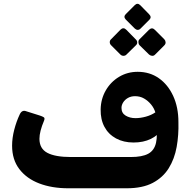

<svg xmlns="http://www.w3.org/2000/svg" viewBox="-20 -1006 1011 1032"><path d="M347 6Q259 6 191 -20Q123 -46 84 -97Q45 -148 45 -223Q45 -264 56.5 -308.5Q68 -353 86 -391Q98 -417 121 -408L194 -385Q209 -380 215.5 -375.5Q222 -371 217 -358Q192 -299 192 -260Q192 -207 234.5 -184.5Q277 -162 361 -162H480V6ZM460 6Q444 6 438.5 0Q433 -6 433 -14Q433 -22 433 -27V-128Q433 -147 438 -154.5Q443 -162 460 -162H683Q744 -162 776.5 -179.5Q809 -197 818.5 -238Q828 -279 818 -348L851 -313Q831 -279 791 -259.5Q751 -240 698 -240Q644 -240 603.5 -262Q563 -284 541.5 -324Q520 -364 521 -418Q522 -474 548.5 -520Q575 -566 620 -593Q665 -620 720 -620Q785 -620 834 -585.5Q883 -551 911 -490Q939 -429 939 -350Q941 -280 929.5 -216Q918 -152 887 -102Q856 -52 801 -23Q746 6 661 6ZM708 -371Q735 -371 764 -379Q793 -387 815 -402Q808 -425 792 -444.5Q776 -464 754.5 -476.5Q733 -489 706 -489Q684 -489 667.5 -479.5Q651 -470 642 -455.5Q633 -441 633 -426Q633 -398 655.5 -384.5Q678 -371 708 -371ZM735 -852Q728 -845 719.5 -845.5Q711 -846 704 -853L656 -901Q642 -916 656 -930L704 -978Q719 -993 734 -978L781 -930Q797 -914 783 -900ZM659 -712Q653 -706 643.5 -706Q634 -706 627 -713L577 -763Q570 -770 570 -779.5Q570 -789 577 -795L627 -846Q643 -862 659 -846L709 -795Q717 -788 717.5 -778.5Q718 -769 710 -762ZM813 -712Q806 -705 797 -706Q788 -707 781 -713L730 -763Q724 -770 724 -780Q724 -790 730 -795L781 -846Q797 -861 812 -846L863 -795Q869 -789 870 -779.5Q871 -770 863 -762Z"/></svg>

Font: Rubik
Style: Bold
Weight: 700
Designer: Hubert and Fischer
Foundry: Hubert and Fischer
Version: Version 2.300;gftools[0.9.30]